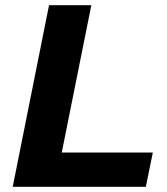

<svg xmlns="http://www.w3.org/2000/svg" viewBox="-20 -720 644 740"><path d="M169 -700H332L218 -132H569L542 0H29Z"/></svg>

Font: Idrija
Style: Bold Italic
Weight: 700
Italic angle: -11.3°
Designer: Julieta Ulanovsky
Foundry: Julieta Ulanovsky
Version: Version 7.200